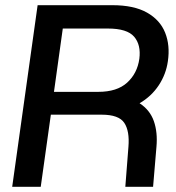

<svg xmlns="http://www.w3.org/2000/svg" viewBox="-20 -720 680 740"><path d="M27 0 125 -700H413Q496 -700 546.5 -671.5Q597 -643 616.5 -594Q636 -545 627 -484Q620 -434 592 -391.5Q564 -349 518 -322Q558 -296 573 -253Q588 -210 583 -154L570 0H463L475 -154Q480 -215 459 -246.5Q438 -278 372 -278H176L137 0ZM188 -366H359Q431 -366 470 -401.5Q509 -437 517 -493Q524 -547 497 -578.5Q470 -610 396 -610H222Z"/></svg>

Font: Host Grotesk Medium
Style: Italic
Weight: 500
Italic angle: -8°
Designer: Doğukan Karapınar based on Poppins by Indian Type Foundry, Jonny Pinhorn
Foundry: Element Type
Version: Version 1.001; ttfautohint (v1.8.4.7-5d5b)